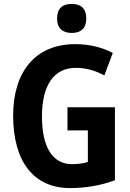

<svg xmlns="http://www.w3.org/2000/svg" viewBox="-20 -949 663 979"><path d="M346 -929C298 -929 271 -906 271 -854C271 -804 300 -781 346 -781C391 -781 420 -804 420 -854C420 -905 393 -929 346 -929ZM324 -402V-284H428V-123C406 -116 378 -112 348 -112C243 -112 194 -206 194 -355C194 -511 252 -603 367 -603C419 -603 468 -589 512 -564L555 -679C504 -706 438 -724 364 -724C159 -724 47 -582 47 -359C47 -128 150 10 337 10C419 10 496 -4 566 -30V-402Z"/></svg>

Font: Noto Sans Lao Looped Condensed
Style: Bold
Weight: 700
Width: 3
Designer: Mark Frömberg, Ben Mitchell
Foundry: The Fontpad Ltd
Version: Version 1.002